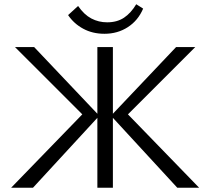

<svg xmlns="http://www.w3.org/2000/svg" viewBox="-20 -878 983 898"><path d="M809.1 0 499.1 -336.6 803.7 -658H893.4L552.3 -317L557.7 -364.5L911.3 0ZM32.1 0 385.6 -364.5 391.1 -317 50 -658H139.6L444.3 -336.6L134.3 0ZM435.4 0V-658H508V0ZM468.6 -720Q412.9 -720 369.3 -743.6Q325.6 -767.2 298.5 -807.4L345.2 -850.1Q373.3 -809.3 407.3 -791.5Q441.4 -773.6 481.2 -773.6Q527.5 -773.6 560 -795.2Q592.4 -816.8 617.2 -858.2L649.5 -837.7Q625.7 -781.9 577.8 -751Q529.8 -720 468.6 -720Z"/></svg>

Font: Ysabeau
Style: Bold
Weight: 700
Designer: Christian Thalmann (Catharsis Fonts)
Version: Version 2.000;gftools[0.9.27.dev2+g8671c4b]